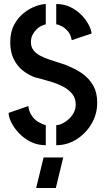

<svg xmlns="http://www.w3.org/2000/svg" viewBox="-20 -720 528 956"><path d="M160 216 197 64H295L258 216ZM260 3V-97Q274 -97 290.5 -105Q307 -113 322 -126.5Q337 -140 347 -158.5Q357 -177 357 -200Q357 -231 339.5 -252.5Q322 -274 295.5 -288Q269 -302 240.5 -311Q212 -320 188.5 -326Q165 -332 154 -335Q123 -346 94.5 -368Q66 -390 48.5 -425.5Q31 -461 31 -509Q31 -562 51 -598Q71 -634 100 -656.5Q129 -679 159 -689.5Q189 -700 208 -700V-599Q199 -597 186 -591Q173 -585 161.5 -573.5Q150 -562 142 -546.5Q134 -531 134 -510Q134 -486 147 -469.5Q160 -453 181.5 -442Q203 -431 229.5 -422Q256 -413 284 -404.5Q312 -396 336 -384Q369 -370 398 -347.5Q427 -325 445.5 -291.5Q464 -258 464 -208Q464 -152 436 -104Q408 -56 361.5 -26.5Q315 3 260 3ZM208 3Q166 3 132.5 -14Q99 -31 74.5 -57Q50 -83 36.5 -110Q23 -137 23 -158L121 -192Q124 -164 138.5 -143.5Q153 -123 172 -112Q191 -101 208 -97ZM337 -520Q333 -546 319.5 -562.5Q306 -579 290 -588Q274 -597 260 -599V-700Q300 -700 332 -684Q364 -668 387 -644Q410 -620 422.5 -595Q435 -570 436 -553Z"/></svg>

Font: Stick No Bills SemiBold
Style: Regular
Weight: 600
Designer: Kosala Senevirathne, Siva Puranthara, Lasantha Premarathna, Tharique Azeez
Foundry: mooniak
Version: Version 2.000